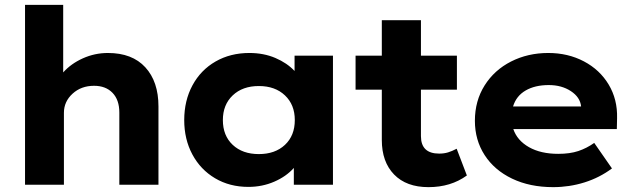

<svg xmlns="http://www.w3.org/2000/svg" viewBox="-20 -760 2582 790"><path d="M83 -740H240V-462Q272 -498 321 -520Q370 -542 424 -542Q524 -542 578 -483Q632 -424 632 -322V0H471V-297Q471 -349 443 -378Q415 -407 367 -407Q314 -407 278.5 -374.5Q243 -342 243 -296V0H163H83Z M738 -266Q738 -346 772 -409Q806 -472 867 -507Q928 -542 1006 -542Q1065 -542 1113 -521.5Q1161 -501 1192 -468V-531H1350V0H1189V-69Q1158 -34 1108.5 -12.5Q1059 9 1002 9Q925 9 865 -26.5Q805 -62 771.5 -124.5Q738 -187 738 -266ZM1193 -266Q1193 -329 1152.5 -367.5Q1112 -406 1045 -406Q978 -406 937.5 -367.5Q897 -329 897 -266Q897 -202 937.5 -164Q978 -126 1045 -126Q1112 -126 1152.5 -164Q1193 -202 1193 -266Z M1551 -184V-391H1443V-531H1551V-677H1712V-531H1860V-391H1712V-200Q1712 -128 1787 -128Q1807 -128 1823.5 -133Q1840 -138 1859 -148L1901 -38Q1835 10 1743 10Q1652 10 1601.5 -42Q1551 -94 1551 -184Z M1934 -263Q1934 -345 1974 -408.5Q2014 -472 2083 -507Q2152 -542 2236 -542Q2317 -542 2382.5 -507.5Q2448 -473 2484.5 -412Q2521 -351 2519 -274L2518 -229H2092Q2108 -182 2156.5 -154.5Q2205 -127 2277 -127Q2325 -127 2359.5 -138.5Q2394 -150 2425 -172L2498 -67Q2447 -29 2385 -9.5Q2323 10 2256 10Q2160 10 2087 -25Q2014 -60 1974 -122Q1934 -184 1934 -263ZM2371 -322Q2367 -360 2329 -385Q2291 -410 2238 -410Q2181 -410 2142.5 -387.5Q2104 -365 2091 -322Z"/></svg>

Font: Lexend Exa HM Xlight
Style: Bold
Weight: 700
Designer: Bonnie Shaver-Troup, Thomas Jockin, Octavio Pardo
Foundry: Lexend
Version: Version 1.091